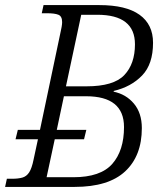

<svg xmlns="http://www.w3.org/2000/svg" viewBox="-38 -734 652 754"><path d="M-18 0 -11 -32H10Q33 -32 49.5 -36.5Q66 -41 76.5 -57Q87 -73 94 -108L111 -187H23L32 -224H119L198 -599Q206 -633 206 -647Q206 -670 191.5 -676Q177 -682 146 -682H126L133 -714H352Q457 -714 510 -676Q563 -638 563 -566Q563 -482 520 -437.5Q477 -393 409 -377L408 -374Q457 -364 488 -327Q519 -290 519 -231Q519 -122 453.5 -61Q388 0 255 0ZM302 -395Q408 -395 450 -439Q492 -483 492 -560Q492 -676 344 -676H281L221 -395ZM250 -38Q357 -38 403 -90.5Q449 -143 449 -235Q449 -356 300 -356H213L185 -224H301L292 -187H177L145 -38Z"/></svg>

Font: Noto Serif SemiCondensed Light
Style: Italic
Weight: 300
Width: 4
Italic angle: -12°
Designer: Monotype Design Team
Foundry: Monotype Imaging Inc.
Version: Version 2.013; ttfautohint (v1.8.4.7-5d5b)